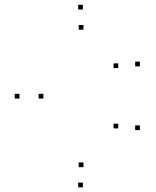

<svg xmlns="http://www.w3.org/2000/svg" viewBox="-20 -772 660 813"><path d="M333.3 -646.2V-666.2H313.3V-646.2ZM480.7 -483.7V-503.7H460.7V-483.7ZM572.3 -491V-511H552.3V-491ZM331 -731.7V-751.7H311V-731.7ZM62.5 -354.7V-374.7H42.5V-354.7ZM331 21.3V1.3H311V21.3ZM572.3 -221V-241H552.3V-221ZM480.7 -228.3V-248.3H460.7V-228.3ZM333.3 -64.2V-84.2H313.3V-64.2ZM163.7 -354.7V-374.7H143.7V-354.7Z"/></svg>

Font: Monaspace Neon Dots Var
Style: Regular
Weight: 400
Designer: Riley Cran and the Lettermatic Team
Version: Version 1.100 (Monaspace Neon Dots)